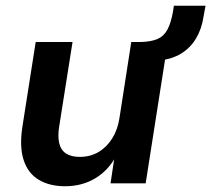

<svg xmlns="http://www.w3.org/2000/svg" viewBox="-20 -637 734 667"><path d="M206 10Q152 10 114.5 -12.5Q77 -35 62 -81.5Q47 -128 58 -198L104 -491H232L186 -200Q180 -165 185.5 -140.5Q191 -116 209 -104Q227 -92 257 -92Q294 -92 322.5 -109Q351 -126 370 -156.5Q389 -187 395 -227L436 -491H563L486 0H364L379 -100H386Q359 -47 312.5 -18.5Q266 10 206 10ZM533 -427 465 -472 468 -491Q505 -492 527 -501.5Q549 -511 561.5 -534Q574 -557 581 -597L584 -617H694L687 -579Q681 -537 661 -503.5Q641 -470 608.5 -450.5Q576 -431 533 -427Z"/></svg>

Font: Nunito Sans 11pt
Style: Bold Italic
Weight: 700
Italic angle: -9°
Version: Version 3.101;gftools[0.9.27]